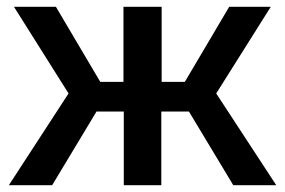

<svg xmlns="http://www.w3.org/2000/svg" viewBox="-20 -543 835 563"><path d="M144 -523 274 -303H342V-523H454V-303H522L652 -523H774L614 -269L790 0H664L534 -216H453V0H343V-216H263L133 0H6L181 -269L21 -523Z"/></svg>

Font: IngvarSans
Style: Regular
Weight: 600
Version: Version 3.000